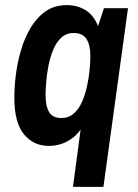

<svg xmlns="http://www.w3.org/2000/svg" viewBox="-20 -558 541 750"><path d="M265 172 295 -52Q274 -22 241.5 -5Q209 12 171 12Q111 12 73.5 -33.5Q36 -79 36 -177Q36 -218 42 -266Q48 -314 62 -362Q76 -410 100 -450Q124 -490 158.5 -514Q193 -538 241 -538Q282 -538 314 -518.5Q346 -499 363 -456L386 -526H480L384 172ZM220 -97Q248 -97 268 -114.5Q288 -132 300.5 -160.5Q313 -189 320 -221.5Q327 -254 330 -285Q333 -316 333 -338Q333 -382 318 -405.5Q303 -429 268 -429Q239 -429 219.5 -411Q200 -393 188 -364Q176 -335 169.5 -302Q163 -269 160.5 -238Q158 -207 158 -186Q158 -143 172 -120Q186 -97 220 -97Z"/></svg>

Font: Archivo Narrow
Style: Bold Italic
Weight: 700
Italic angle: -8°
Designer: Hector Gatti
Foundry: Omnibus-Type
Version: Version 3.002